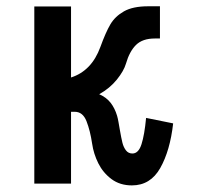

<svg xmlns="http://www.w3.org/2000/svg" viewBox="-20 -570 640 596"><path d="M266 -124Q260 -164.5 248.5 -193.8Q237 -223 212 -223H200.5V0H86.5V-550H200.5V-329.5Q264.5 -350 291.5 -424Q308 -469.5 322.5 -494.2Q337 -519 364.8 -534.8Q392.5 -550.5 440 -550.5H476.5V-450.5H460.5Q422.5 -450.5 402.2 -430.5Q382 -410.5 371 -372.5Q364.5 -350 342.8 -323Q321 -296 288 -277.5Q310.5 -267.5 323.5 -250.8Q336.5 -234 343.5 -210.5Q346 -202 348 -190Q350 -178 352 -167Q356.5 -141 360 -127Q363.5 -113 371 -103.2Q378.5 -93.5 391 -93.5Q410 -93.5 419.2 -122.2Q428.5 -151 433.5 -204L517.5 -187Q508 -102.5 477.5 -48.5Q447 5.5 389.5 5.5Q352.5 5.5 326.2 -14Q300 -33.5 285.2 -63Q270.5 -92.5 266 -124Z"/></svg>

Font: JuliaMono
Style: Bold
Weight: 700
Monospace: yes
Designer: cormullion
Foundry: corm
Version: Version 0.055; ttfautohint (v1.8.4)